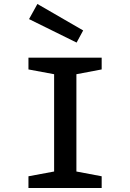

<svg xmlns="http://www.w3.org/2000/svg" viewBox="-20 -945 654 965"><path d="M123 0V-59L252 -83V-572L123 -596V-655H491V-596L364 -572V-83L491 -59V0ZM168 -925 398 -792 365 -731 126 -849Z"/></svg>

Font: Intel One Mono Medium
Style: Regular
Weight: 500
Monospace: yes
Designer: Fred Shallcrass
Foundry: Frere-Jones Type LLC
Version: Version 1.400;hotconv 1.1.0;makeotfexe 2.6.0;FJTRelease1.4